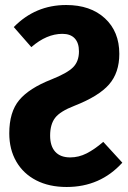

<svg xmlns="http://www.w3.org/2000/svg" viewBox="-20 -730 509 766"><path d="M456 -515Q456 -440 415 -393Q374 -346 277 -308Q220 -286 200 -260Q180 -234 180 -189Q180 -147 200.5 -124.5Q221 -102 260 -102Q294 -102 325.5 -118Q357 -134 392 -164L468 -81Q380 16 246 16Q176 16 124.5 -10.5Q73 -37 45 -85.5Q17 -134 17 -198Q17 -283 56.5 -330.5Q96 -378 185 -413Q248 -438 271.5 -461.5Q295 -485 295 -525Q295 -559 278 -577Q261 -595 229 -595Q166 -595 105 -542L35 -622Q121 -710 244 -710Q341 -710 398.5 -657Q456 -604 456 -515Z"/></svg>

Font: Fira Sans Extra Condensed
Style: Bold
Weight: 700
Width: 1
Designer: Carrois Corporate & Edenspiekermann AG
Foundry: Carrois Corporate GbR & Edenspiekermann AG
Version: Version 4.203